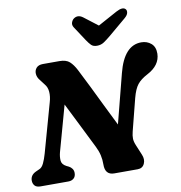

<svg xmlns="http://www.w3.org/2000/svg" viewBox="-98 -1028 1052 1119"><g transform="rotate(-10 428.0 -469.0)"><path d="M197 -175.5Q190.5 -150.5 192.2 -127.5Q194 -104.5 220.5 -91L234 -84.5Q245.5 -78.5 253 -68Q260.5 -57.5 260.5 -43Q260.5 -22 248 -11Q235.5 0 216 0H52Q27.5 0 17 -12Q6.5 -24 6.5 -42Q6.5 -74.5 40 -90L62 -100Q77 -106 88 -129Q99 -152 108 -184L189.5 -475Q198.5 -505.5 196.5 -533.8Q194.5 -562 178.5 -580.5L156 -610Q140 -628.5 138.2 -649.5Q136.5 -670.5 149.2 -685.2Q162 -700 188.5 -700H286Q326 -700 346.2 -681.5Q366.5 -663 383.5 -630Q408.5 -582 438 -521.5Q467.5 -461 498.5 -397.5Q529.5 -334 558 -277L633 -568.5Q673 -725 774.5 -725Q808.5 -725 832.5 -704.5Q856.5 -684 856 -644Q854.5 -575 777.5 -535Q737.5 -514 717.5 -488.8Q697.5 -463.5 684 -412L635.5 -221.5Q629.5 -198 630 -180.2Q630.5 -162.5 640 -140L665 -80Q678 -50 666.5 -25Q655 0 626 0H487.5Q433 0 434 -62.5Q434.5 -91 428.5 -117.2Q422.5 -143.5 408.5 -171.5Q397 -194.5 376.2 -236.5Q355.5 -278.5 328.5 -332.5Q301.5 -386.5 272 -445.5ZM601 -793.5Q577.5 -774 559.5 -762Q541.5 -750 518.5 -750Q495.5 -750 483.8 -762Q472 -774 459 -793.5L402.5 -879.5Q393 -894.5 397.8 -908.5Q402.5 -922.5 412.5 -930Q438.5 -948.5 467.5 -926.5L549 -864L663.5 -926.5Q704.5 -948.5 720 -930Q726.5 -922.5 723.8 -908.5Q721 -894.5 703 -879.5Z"/></g></svg>

Font: Fraunces 9pt S100
Style: Bold Italic
Weight: 700
Italic angle: -16°
Version: Version 1.000; ttfautohint (v1.8.3)